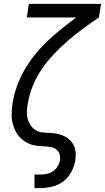

<svg xmlns="http://www.w3.org/2000/svg" viewBox="-20 -755 541 990"><path d="M158 215V145H188Q204 145 221 141.5Q238 138 252.5 128.5Q267 119 276.5 104Q286 89 289 73Q292 55 287 39.5Q282 24 269 14.5Q256 5 239.5 2.5Q223 0 206 -0.5Q189 -1 172.5 -3Q156 -5 140.5 -10Q125 -15 111.5 -23.5Q98 -32 86.5 -43Q75 -54 66.5 -67.5Q58 -81 52.5 -96Q47 -111 43.5 -127Q40 -143 40 -160Q40 -177 41.5 -194Q43 -211 45 -228L46 -229Q57 -295 87 -358Q117 -421 162 -475.5Q207 -530 261.5 -576.5Q316 -623 373 -665H118L129 -735H501L490 -665Q448 -637 407.5 -607Q367 -577 329 -544Q291 -511 256.5 -474.5Q222 -438 194 -396.5Q166 -355 148 -309.5Q130 -264 123 -218Q119 -198 118.5 -178.5Q118 -159 123 -141Q128 -123 138.5 -108Q149 -93 164.5 -83.5Q180 -74 199.5 -72Q219 -70 238.5 -69.5Q258 -69 276.5 -65Q295 -61 311.5 -53Q328 -45 341 -32Q354 -19 361.5 -2.5Q369 14 370 33.5Q371 53 368 72Q363 103 347.5 132Q332 161 306 180.5Q280 200 248.5 207.5Q217 215 187 215Z"/></svg>

Font: Iosevka Oblique
Style: Regular
Weight: 400
Italic angle: -9°
Monospace: yes
Designer: Belleve Invis
Foundry: Belleve Invis
Version: Version 32.5.0; ttfautohint (v1.8.4)